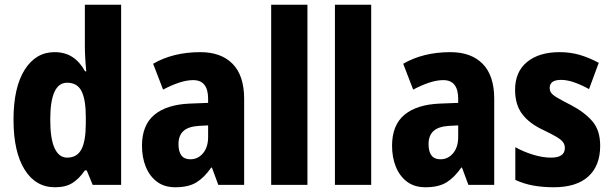

<svg xmlns="http://www.w3.org/2000/svg" viewBox="-20 -780 2583 810"><path d="M212 10Q130 10 83.5 -65Q37 -140 37 -275Q37 -411 84 -485.5Q131 -560 210 -560Q254 -560 285.5 -539.5Q317 -519 339 -479H344Q341 -509 339.5 -536.5Q338 -564 338 -584V-760H491V0H371L346 -61H338Q314 -26 285.5 -8Q257 10 212 10ZM263 -115Q305 -115 323.5 -150Q342 -185 342 -260V-286Q342 -360 324 -395.5Q306 -431 263 -431Q192 -431 192 -276Q192 -194 210.5 -154.5Q229 -115 263 -115Z M825 -560Q913 -560 961.5 -510.5Q1010 -461 1010 -363V0H901L874 -73H871Q842 -31 808.5 -10.5Q775 10 720 10Q673 10 642 -13.5Q611 -37 595 -76.5Q579 -116 579 -165Q579 -252 631 -295.5Q683 -339 781 -343L858 -346V-363Q858 -442 795 -442Q768 -442 736 -431.5Q704 -421 668 -402L626 -511Q667 -535 717 -547.5Q767 -560 825 -560ZM819 -249Q774 -246 753.5 -227Q733 -208 733 -172Q733 -108 783 -108Q815 -108 836.5 -133.5Q858 -159 858 -202V-251Z M1277 0H1124V-760H1277Z M1546 0H1393V-760H1546Z M1880 -560Q1968 -560 2016.5 -510.5Q2065 -461 2065 -363V0H1956L1929 -73H1926Q1897 -31 1863.5 -10.5Q1830 10 1775 10Q1728 10 1697 -13.5Q1666 -37 1650 -76.5Q1634 -116 1634 -165Q1634 -252 1686 -295.5Q1738 -339 1836 -343L1913 -346V-363Q1913 -442 1850 -442Q1823 -442 1791 -431.5Q1759 -421 1723 -402L1681 -511Q1722 -535 1772 -547.5Q1822 -560 1880 -560ZM1874 -249Q1829 -246 1808.5 -227Q1788 -208 1788 -172Q1788 -108 1838 -108Q1870 -108 1891.5 -133.5Q1913 -159 1913 -202V-251Z M2512 -165Q2512 -81 2462 -35.5Q2412 10 2316 10Q2271 10 2231 3Q2191 -4 2154 -21V-159Q2188 -140 2228.5 -127.5Q2269 -115 2305 -115Q2363 -115 2363 -156Q2363 -168 2356.5 -178.5Q2350 -189 2329.5 -201.5Q2309 -214 2269 -233Q2212 -260 2182.5 -299.5Q2153 -339 2153 -401Q2153 -477 2203.5 -518.5Q2254 -560 2341 -560Q2386 -560 2425.5 -548.5Q2465 -537 2506 -515L2465 -404Q2437 -420 2405.5 -431.5Q2374 -443 2347 -443Q2299 -443 2299 -409Q2299 -397 2305.5 -388Q2312 -379 2331.5 -367.5Q2351 -356 2390 -336Q2447 -306 2479.5 -268Q2512 -230 2512 -165Z"/></svg>

Font: Noto Sans Lao Condensed ExtraBold
Style: Regular
Weight: 800
Width: 3
Designer: Monotype Design Team
Foundry: Monotype Imaging Inc.
Version: Version 2.003; ttfautohint (v1.8.4.7-5d5b)